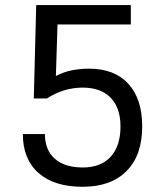

<svg xmlns="http://www.w3.org/2000/svg" viewBox="-20 -713 626 743"><path d="M299.8 9.8Q189.5 9.8 128.9 -43.7Q68.4 -97.2 68.4 -194.3H153.8Q153.8 -132.8 191.9 -98.9Q230 -64.9 300.8 -64.9Q370.1 -64.9 408.2 -106.4Q446.3 -147.9 446.3 -223.6Q446.3 -295.4 408.2 -334.7Q370.1 -374 300.3 -374Q226.6 -374 161.6 -332H110.8L120.1 -693.4H486.3V-618.2H202.6L196.3 -418.9Q228.5 -435.5 260.5 -441.4Q292.5 -447.3 324.7 -447.3Q422.9 -447.3 476.6 -388.7Q530.3 -330.1 530.3 -223.6Q530.3 -112.3 470 -51.3Q409.7 9.8 299.8 9.8Z"/></svg>

Font: Cascadia Mono NF SemiLight
Style: Regular
Weight: 350
Monospace: yes
Designer: Aaron Bell
Foundry: Saja Typeworks
Version: Version 2404.023; ttfautohint (v1.8.4)